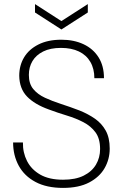

<svg xmlns="http://www.w3.org/2000/svg" viewBox="-20 -906 602 938"><path d="M288 12Q208 12 153.5 -17Q99 -46 71.5 -96.5Q44 -147 44 -210H92Q91 -161 112 -119.5Q133 -78 176.5 -53Q220 -28 288 -28Q349 -28 389 -48Q429 -68 449 -102Q469 -136 469 -178Q469 -229 446.5 -259.5Q424 -290 387.5 -309Q351 -328 306.5 -341.5Q262 -355 219 -371Q149 -396 112 -434.5Q75 -473 74 -536Q74 -586 97.5 -625.5Q121 -665 167.5 -688.5Q214 -712 280 -712Q341 -712 388 -690Q435 -668 461.5 -626Q488 -584 488 -524H441Q441 -570 421.5 -603.5Q402 -637 365.5 -654.5Q329 -672 278 -672Q226 -672 191 -654.5Q156 -637 138.5 -607.5Q121 -578 121 -540Q121 -497 142.5 -471Q164 -445 199.5 -428.5Q235 -412 278.5 -398Q322 -384 369 -366Q411 -349 444 -326Q477 -303 496.5 -268Q516 -233 516 -180Q516 -128 491 -84.5Q466 -41 415.5 -14.5Q365 12 288 12ZM280 -762 151 -845V-886L280 -803L409 -886V-845Z"/></svg>

Font: DM Sans 16pt ExtraLight
Style: Regular
Weight: 250
Version: Version 4.004;gftools[0.9.30]